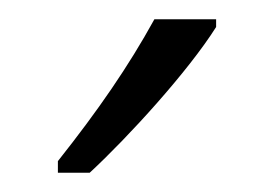

<svg xmlns="http://www.w3.org/2000/svg" viewBox="-20 -785 284 199"><path d="M204 -757V-765H140C113 -716 82 -671 40 -618V-606H73C113 -643 175 -711 204 -757Z"/></svg>

Font: Noto Sans Devanagari ExtraCondensed Light
Style: Regular
Weight: 300
Width: 2
Designer: Jelle Bosma - Monotype Design Team
Foundry: Monotype Imaging Inc.
Version: Version 2.004